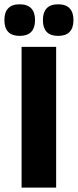

<svg xmlns="http://www.w3.org/2000/svg" viewBox="-40 -852 354 872"><path d="M215 0H58V-639H215ZM49 -689Q14.5 -689 -2.8 -707.2Q-20 -725.5 -20 -758.5V-762.5Q-20 -796 -2.8 -814.2Q14.5 -832.5 49 -832.5Q84.5 -832.5 101.8 -814.2Q119 -796 119 -762.5V-758.5Q119 -725.5 101.8 -707.2Q84.5 -689 49 -689ZM224 -689Q189 -689 172 -707.2Q155 -725.5 155 -758.5V-762.5Q155 -796 172 -814.2Q189 -832.5 224 -832.5Q259 -832.5 276.2 -814.2Q293.5 -796 293.5 -762.5V-758.5Q293.5 -725.5 276.2 -707.2Q259 -689 224 -689Z"/></svg>

Font: Anek Gujarati Medium
Style: Bold
Weight: 700
Version: Version 1.003